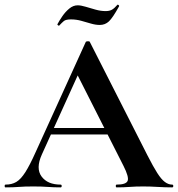

<svg xmlns="http://www.w3.org/2000/svg" viewBox="-28 -811 770 831"><path d="M171 -229 186 -257H474L481 -229ZM717 -12Q722 -12 722 -6Q722 0 717 0Q687 0 654.5 -2Q622 -4 592 -4Q558 -4 533 -2Q508 0 477 0Q473 0 473 -6Q473 -12 477 -12Q518 -12 524.5 -28.5Q531 -45 506 -94L303 -495L352 -581L153 -142Q126 -82 152 -47Q178 -12 234 -12Q239 -12 239 -6Q239 0 234 0Q204 0 179 -2Q154 -4 116 -4Q77 -4 53.5 -2Q30 0 -4 0Q-8 0 -8 -6Q-8 -12 -4 -12Q23 -12 42.5 -23.5Q62 -35 81.5 -65.5Q101 -96 126 -152L343 -629Q344 -632 352 -632.5Q360 -633 361 -629L611 -137Q635 -90 652.5 -62.5Q670 -35 685.5 -23.5Q701 -12 717 -12ZM429 -763Q446 -763 456.5 -769Q467 -775 480 -790Q482 -792 485.5 -789Q489 -786 487 -783Q460 -734 443.5 -718.5Q427 -703 404 -703Q386 -703 365.5 -709Q345 -715 323.5 -721Q302 -727 279 -727Q257 -727 248.5 -720Q240 -713 228 -700Q226 -699 222.5 -702Q219 -705 221 -707Q229 -722 242 -741Q255 -760 272 -774Q289 -788 308 -788Q322 -788 342 -782Q362 -776 385 -769.5Q408 -763 429 -763Z"/></svg>

Font: Cormorant Garamond Light
Style: Regular
Weight: 300
Designer: Christian Thalmann (Catharsis Fonts)
Foundry: Catharsis Fonts
Version: Version 4.001